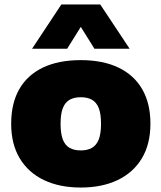

<svg xmlns="http://www.w3.org/2000/svg" viewBox="-20 -828 722 859"><path d="M341.5 11Q246 11 176.2 -22.5Q106.5 -56 68.2 -119.8Q30 -183.5 30 -274Q30 -365.5 66.2 -429Q102.5 -492.5 172.2 -525.8Q242 -559 341.5 -559Q440.5 -559 510.2 -525.5Q580 -492 616.5 -428.5Q653 -365 653 -274.5Q653 -183.5 614.8 -119.8Q576.5 -56 506.5 -22.5Q436.5 11 341.5 11ZM341.5 -155Q371 -155 391.2 -166.5Q411.5 -178 421.8 -204Q432 -230 432 -274Q432 -318.5 421.8 -344.5Q411.5 -370.5 391.2 -381.8Q371 -393 341.5 -393Q312 -393 291.8 -381.8Q271.5 -370.5 261.2 -344.5Q251 -318.5 251 -274.5Q251 -230.5 261 -204.2Q271 -178 291.2 -166.5Q311.5 -155 341.5 -155ZM123.5 -610 254.5 -808H428.5L560 -610H402.5L326 -732.5H357L280.5 -610Z"/></svg>

Font: Encode Sans SemiExpanded Black
Style: Regular
Weight: 900
Width: 6
Designer: Multiple Designers
Foundry: Impallari Type
Version: Version 3.002